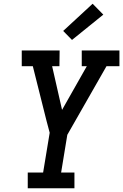

<svg xmlns="http://www.w3.org/2000/svg" viewBox="-20 -1004 657 1024"><path d="M128 0V-84H210L245 -296L228 -360L155 -651H96V-735H298L297 -651H258L311 -418L443 -651H416V-735H617V-651H548L339 -285L306 -84H377V0ZM364 -791 317 -839 474 -984 531 -926Z"/></svg>

Font: Iosevka Etoile Medium
Style: Italic
Weight: 500
Italic angle: -9°
Designer: Belleve Invis
Foundry: Belleve Invis
Version: Version 22.1.2; ttfautohint (v1.8.4)